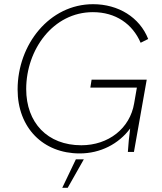

<svg xmlns="http://www.w3.org/2000/svg" viewBox="-20 -725 775 916"><path d="M360 7C459 7 546 -38 601 -112C596 -77 592 -31 590 0H619L680 -345H417L411 -307H633L620 -232C600 -112 497 -32 368 -32C206 -32 105 -140 105 -300C105 -489 234 -667 423 -667C532 -667 612 -611 651 -521L687 -539C646 -643 544 -705 424 -705C216 -705 64 -513 64 -298C64 -115 186 7 360 7ZM277 171H303L380 35H342Z"/></svg>

Font: Fixel Display ExtraLight
Style: Italic
Weight: 200
Italic angle: -10°
Designer: AlfaBravo + MacPaw
Foundry: Kyrylo Tkachov, Marchela Mozhyna, Serhii Makarenko, Maria Weinstein, Zakhar Kryvoshyya
Version: Version 1.210;Glyphs 3.2 (3217)